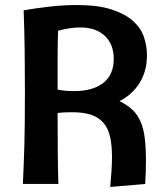

<svg xmlns="http://www.w3.org/2000/svg" viewBox="-20 -731 652 763"><path d="M74 -690Q119 -698 175.5 -704.5Q232 -711 285 -711Q370 -711 424.5 -693Q479 -675 510 -646.5Q541 -618 552.5 -582.5Q564 -547 564 -512Q564 -449 535.5 -402.5Q507 -356 455 -329Q486 -314 506.5 -294.5Q527 -275 539 -247Q551 -219 555.5 -180.5Q560 -142 560 -91Q560 -50 557 0L418 12Q421 -21 423 -51Q425 -81 425 -108Q425 -152 418 -185Q411 -218 393 -240.5Q375 -263 344.5 -274Q314 -285 266 -285Q255 -285 240 -284.5Q225 -284 209 -282Q209 -199 209.5 -132Q210 -65 212 0H71Q73 -48 74.5 -84.5Q76 -121 77 -160.5Q78 -200 78.5 -249Q79 -298 79 -371Q79 -455 78 -532Q77 -609 74 -690ZM298 -622Q278 -622 256 -618.5Q234 -615 211 -609Q209 -567 209 -514.5Q209 -462 209 -388V-375Q237 -369 274 -369Q349 -369 390.5 -401.5Q432 -434 432 -497Q432 -555 396.5 -588.5Q361 -622 298 -622Z"/></svg>

Font: CantoraOne
Style: Regular
Weight: 400
Designer: Pablo Impallari, Rodrigo Fuenzalida
Foundry: Pablo Impallari
Version: Version 1.001; ttfautohint (v0.8) -G 200 -r 50